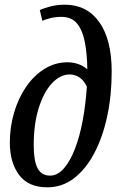

<svg xmlns="http://www.w3.org/2000/svg" viewBox="-20 -790 520 820"><path d="M182 10Q101 10 61.5 -43Q22 -96 22 -181Q22 -247 40 -308.5Q58 -370 91 -418.5Q124 -467 169.5 -495.5Q215 -524 269 -524Q291 -524 312.5 -517Q334 -510 353 -494Q352 -559 342.5 -609.5Q333 -660 309.5 -689Q286 -718 242 -718Q217 -718 195 -712.5Q173 -707 161 -701L150 -747Q164 -754 193.5 -762Q223 -770 257 -770Q351 -770 404 -695.5Q457 -621 457 -484Q457 -383 438 -294Q419 -205 383 -136.5Q347 -68 296.5 -29Q246 10 182 10ZM194 -40Q226 -40 253 -71Q280 -102 300.5 -155.5Q321 -209 333.5 -277Q346 -345 351 -420Q337 -449 317.5 -460.5Q298 -472 278 -472Q237 -472 202 -434.5Q167 -397 145.5 -329Q124 -261 124 -170Q124 -103 140.5 -71.5Q157 -40 194 -40ZM366 -376Q366 -376 366 -376.5Q366 -377 364 -383Z"/></svg>

Font: Noto Serif ExtraCondensed Medium
Style: Italic
Weight: 500
Width: 2
Italic angle: -12°
Designer: Monotype Design Team
Foundry: Monotype Imaging Inc.
Version: Version 2.013; ttfautohint (v1.8.4.7-5d5b)